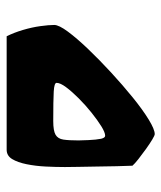

<svg xmlns="http://www.w3.org/2000/svg" viewBox="26 -511 485 577"><g transform="rotate(90 268.5 -222.5)"><path d="M402 -216Q402 -223 401 -246Q400 -269 397 -284Q394 -296 388 -296Q378 -296 359.5 -284.5Q341 -273 318.5 -255Q296 -237 275.5 -216.5Q255 -196 242 -178.5Q229 -161 229 -150Q229 -143 255 -141.5Q281 -140 344 -140Q373 -140 385 -147Q397 -154 399.5 -170.5Q402 -187 402 -216ZM430 0Q396 0 351.5 0Q307 0 259.5 0Q212 0 167.5 0Q123 0 89 0Q78 -22 70 -49Q62 -76 58.5 -101.5Q55 -127 55 -143Q55 -157 75 -184Q95 -211 127.5 -245Q160 -279 198 -314Q236 -349 273 -379Q310 -409 339.5 -427Q369 -445 383 -445Q387 -445 399.5 -437.5Q412 -430 428 -418.5Q444 -407 458 -396Q472 -385 478 -378Q479 -359 479.5 -330.5Q480 -302 480.5 -271Q481 -240 481.5 -214.5Q482 -189 482 -175Q482 -148 480.5 -117.5Q479 -87 473.5 -60Q468 -33 458 -16.5Q448 0 430 0Z"/></g></svg>

Font: Ruwudu
Style: Bold
Weight: 700
Designer: Becca Hirsbrunner Spalinger
Foundry: SIL International
Version: Version 3.000